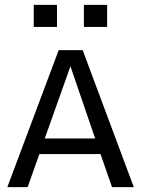

<svg xmlns="http://www.w3.org/2000/svg" viewBox="-20 -765 577 785"><path d="M438 0 391 -135H141L93 0H10L220 -560H318L527 0ZM163 -199H369L268 -494ZM118 -655V-745H213V-655ZM323 -655V-745H418V-655Z"/></svg>

Font: Carrois Gothic SC
Style: Regular
Weight: 400
Designer: Ralph du Carrois
Foundry: Ralph du Carrois
Version: Version 1.001